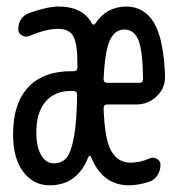

<svg xmlns="http://www.w3.org/2000/svg" viewBox="-20 -550 540 580"><path d="M195.3 -275.4Q145.5 -275.4 117.7 -243.2Q89.8 -210.9 89.8 -150.4Q89.8 -105.5 104.5 -81.1Q119.1 -56.6 141.6 -56.6Q166 -56.6 180.2 -72.3Q194.3 -87.9 203.1 -134.3Q211.9 -180.7 212.9 -264.6Q212.9 -274.4 202.1 -275.4ZM355.5 -460.9Q327.1 -460.9 312 -428.7Q296.9 -396.5 293 -311.5Q293 -299.8 303.7 -299.8H401.4Q412.1 -299.8 412.1 -311.5Q411.1 -397.5 397.9 -429.2Q384.8 -460.9 355.5 -460.9ZM129.9 9.8Q81.1 9.8 50.3 -30.8Q19.5 -71.3 19.5 -144.5Q19.5 -237.3 64.9 -286.1Q110.4 -335 195.3 -335H202.1Q213.9 -335 213.9 -345.7V-357.4Q213.9 -418.9 201.2 -440.9Q188.5 -462.9 155.3 -462.9Q120.1 -462.9 68.4 -441.4Q57.6 -436.5 46.4 -442.9Q35.2 -449.2 35.2 -460.9Q35.2 -498 68.4 -510.7Q120.1 -529.3 155.3 -530.3Q231.4 -530.3 257.8 -478.5Q259.8 -475.6 262.7 -475.6Q265.6 -475.6 267.6 -478.5Q300.8 -529.3 360.4 -530.3Q416 -530.3 445.3 -481Q474.6 -431.6 478.5 -320.3Q479.5 -284.2 453.6 -259.3Q427.7 -234.4 391.6 -234.4H303.7Q293 -234.4 293 -222.7Q295.9 -129.9 315.9 -94.2Q335.9 -58.6 375 -58.6Q402.3 -58.6 431.6 -71.3Q442.4 -76.2 453.6 -70.3Q464.8 -64.5 464.8 -51.8Q464.8 -35.2 455.6 -20.5Q446.3 -5.9 430.7 -1Q397.5 9.8 370.1 9.8Q289.1 9.8 254.9 -76.2Q253.9 -79.1 251 -79.1Q248 -79.1 247.1 -76.2Q213.9 9.8 129.9 9.8Z"/></svg>

Font: Rounded-X Mgen+ 1m regular
Style: Regular
Weight: 400
Designer: [Source Han Sans]
Ryoko NISHIZUKA  (kana & ideographs); Paul D. Hunt (Latin, Greek & Cyrillic); Wenlong ZHANG  (bopomofo
Version: Version 1.059.20150602